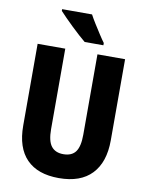

<svg xmlns="http://www.w3.org/2000/svg" viewBox="-100 -1000 827 1081"><g transform="rotate(10 313.5 -460.0)"><path d="M564 -250Q564 -125 500 -57.5Q436 10 312 10Q191 10 127.5 -55Q64 -120 64 -247V-714H222V-254Q222 -186 245 -156.5Q268 -127 314 -127Q362 -127 384 -157Q406 -187 406 -255V-714H564ZM337 -930Q348 -909 365.5 -881Q383 -853 400.5 -826Q418 -799 430 -783V-770H323Q308 -782 286.5 -801.5Q265 -821 241.5 -843.5Q218 -866 198 -886.5Q178 -907 166 -920V-930Z"/></g></svg>

Font: Noto Sans Hebrew Condensed ExtraBold
Style: Regular
Weight: 800
Width: 3
Designer: Monotype Design Team
Foundry: Monotype Imaging Inc.
Version: Version 2.004; ttfautohint (v1.8.4.7-5d5b)